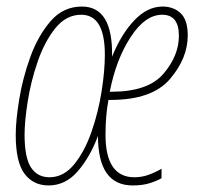

<svg xmlns="http://www.w3.org/2000/svg" viewBox="-20 -556 606 586"><path d="M128 10Q180 10 217.5 -33.5Q255 -77 279 -141Q279 10 385 10Q414 10 435.5 3.5Q457 -3 473 -12V-41Q454 -30 433.5 -22.5Q413 -15 390 -15Q302 -15 302 -145Q302 -203 311 -251H317Q444 -251 498.5 -314.5Q553 -378 553 -448Q553 -495 531.5 -515.5Q510 -536 476 -536Q430 -536 390 -494Q350 -452 322 -383Q325 -536 230 -536Q173 -536 134.5 -491.5Q96 -447 72.5 -382Q49 -317 38.5 -252Q28 -187 28 -145Q28 -61 55 -25.5Q82 10 128 10ZM315 -276Q334 -374 378.5 -442.5Q423 -511 475 -511Q526 -511 526 -447Q526 -386 479 -331Q432 -276 320 -276ZM131 -15Q94 -15 74.5 -45Q55 -75 55 -145Q55 -185 64.5 -246Q74 -307 95 -368Q116 -429 149 -470Q182 -511 228 -511Q300 -511 300 -389Q300 -340 290 -276.5Q280 -213 259 -153Q238 -93 206 -54Q174 -15 131 -15Z"/></svg>

Font: Noto Sans Display Condensed Thin
Style: Italic
Weight: 250
Width: 3
Italic angle: -12°
Designer: Monotype Design Team
Foundry: Monotype Imaging Inc.
Version: Version 1.900